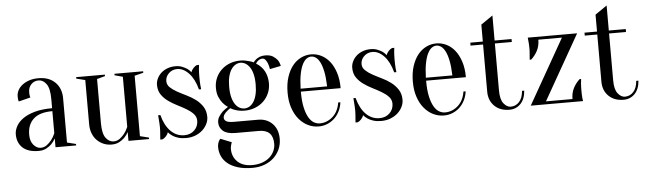

<svg xmlns="http://www.w3.org/2000/svg" viewBox="-52 -836 4379 1298"><g transform="rotate(-5 2137.5 -187.5)"><path d="M300 -245Q213 -245 171.5 -206.5Q130 -168 130 -100Q130 -55 152 -30Q174 -5 200 -5Q224 -5 242.5 -19Q261 -33 274 -50Q289 -69 300 -95ZM225 -460Q195 -460 175 -439.5Q155 -419 155 -385Q155 -377 155.5 -371Q156 -365 157 -360Q158 -355 160 -350L80 -330Q78 -333 77 -338Q76 -343 75.5 -349Q75 -355 75 -365Q75 -386 85 -405.5Q95 -425 114.5 -440.5Q134 -456 161.5 -465.5Q189 -475 225 -475Q297 -475 338.5 -434Q380 -393 380 -325V-25L440 -10V0H300V-60Q289 -39 272 -22Q258 -8 236.5 3.5Q215 15 185 15Q113 15 76.5 -19Q40 -53 40 -110Q40 -138 55.5 -166Q71 -194 102.5 -216Q134 -238 183 -251.5Q232 -265 300 -265V-325Q300 -400 277.5 -430Q255 -460 225 -460Z M875 -435V-25L935 -10V0H795V-60Q784 -39 767 -22Q753 -8 731.5 3.5Q710 15 680 15Q650 15 624.5 4Q599 -7 580 -26.5Q561 -46 550.5 -73.5Q540 -101 540 -135V-435L480 -450V-460H675V-450L620 -435V-135Q620 -64 642.5 -34.5Q665 -5 695 -5Q719 -5 737.5 -19Q756 -33 769 -50Q784 -69 795 -95V-435L740 -450V-460H935V-450Z M1185 15Q1153 15 1130 7.5Q1107 0 1093 -10Q1076 -21 1065 -35Q1061 -20 1048.5 -7Q1036 6 1025 10H1010Q1011 -3 1012 -17Q1013 -29 1014 -42.5Q1015 -56 1015 -70Q1015 -85 1014 -100Q1013 -115 1012 -127Q1011 -141 1010 -155H1025Q1044 -83 1083 -44Q1122 -5 1175 -5Q1217 -5 1243.5 -31Q1270 -57 1270 -95Q1270 -122 1251.5 -142Q1233 -162 1205 -178.5Q1177 -195 1145 -211Q1113 -227 1085 -247Q1057 -267 1038.5 -294Q1020 -321 1020 -360Q1020 -382 1030 -403Q1040 -424 1057.5 -440Q1075 -456 1100 -465.5Q1125 -475 1155 -475Q1181 -475 1200.5 -467Q1220 -459 1234 -450Q1249 -439 1260 -425Q1264 -440 1276.5 -453Q1289 -466 1300 -470H1315Q1313 -457 1312 -443Q1311 -431 1310.5 -417Q1310 -403 1310 -390Q1310 -375 1310.5 -359.5Q1311 -344 1312 -332Q1313 -318 1315 -305H1300Q1281 -377 1244 -416Q1207 -455 1165 -455Q1131 -455 1108 -432.5Q1085 -410 1085 -380Q1085 -355 1104 -337Q1123 -319 1151 -303.5Q1179 -288 1212.5 -272Q1246 -256 1274 -235Q1302 -214 1321 -185Q1340 -156 1340 -115Q1340 -91 1328.5 -67.5Q1317 -44 1296.5 -25.5Q1276 -7 1247.5 4Q1219 15 1185 15Z M1595 -150Q1612 -150 1628 -158.5Q1644 -167 1657 -186Q1670 -205 1677.5 -234.5Q1685 -264 1685 -305Q1685 -346 1677.5 -375.5Q1670 -405 1657 -423.5Q1644 -442 1628 -451Q1612 -460 1595 -460Q1578 -460 1562 -451Q1546 -442 1533 -423.5Q1520 -405 1512.5 -375.5Q1505 -346 1505 -305Q1505 -264 1512.5 -234.5Q1520 -205 1533 -186Q1546 -167 1562 -158.5Q1578 -150 1595 -150ZM1615 236Q1652 236 1682 225.5Q1712 215 1732.5 197Q1753 179 1764 155Q1775 131 1775 105Q1775 10 1680 10H1520Q1463 10 1436.5 -13Q1410 -36 1410 -70Q1410 -93 1421.5 -110.5Q1433 -128 1447 -142Q1464 -157 1485 -170Q1465 -183 1450 -202Q1436 -219 1425.5 -244Q1415 -269 1415 -305Q1415 -341 1428.5 -372Q1442 -403 1466 -426Q1490 -449 1523 -462Q1556 -475 1595 -475Q1612 -475 1628 -472Q1644 -469 1657 -465Q1672 -461 1685 -455Q1693 -466 1704 -475Q1714 -483 1729 -489Q1744 -495 1765 -495Q1799 -495 1818.5 -482.5Q1838 -470 1849 -455Q1861 -437 1865 -415L1790 -400Q1787 -420 1781 -437Q1776 -451 1767 -463Q1758 -475 1745 -475Q1734 -475 1725 -470Q1716 -465 1711 -460Q1704 -453 1700 -445Q1738 -422 1756.5 -386Q1775 -350 1775 -305Q1775 -269 1761.5 -238Q1748 -207 1724 -184Q1700 -161 1667 -148Q1634 -135 1595 -135Q1574 -135 1557 -138.5Q1540 -142 1527 -147Q1512 -152 1500 -160Q1486 -151 1475 -141Q1465 -133 1457.5 -122Q1450 -111 1450 -100Q1450 -85 1464 -75.5Q1478 -66 1520 -66H1680Q1740 -66 1777.5 -27.5Q1815 11 1815 75Q1815 113 1800.5 145.5Q1786 178 1760 202.5Q1734 227 1697 241Q1660 255 1615 255Q1559 255 1517.5 242.5Q1476 230 1449 208.5Q1422 187 1408.5 158Q1395 129 1395 95Q1395 82 1398 71.5Q1401 61 1405 54Q1409 46 1415 40L1490 70Q1487 77 1485 85Q1480 100 1480 115Q1480 168 1515.5 202Q1551 236 1615 236Z M1985 -230Q1985 -166 1994.5 -123Q2004 -80 2019.5 -53.5Q2035 -27 2054.5 -16Q2074 -5 2095 -5Q2121 -5 2144 -15Q2167 -25 2185 -42Q2203 -59 2214.5 -83Q2226 -107 2230 -135H2245Q2241 -103 2227.5 -75.5Q2214 -48 2193 -28Q2172 -8 2144.5 3.5Q2117 15 2085 15Q2047 15 2013 -1.5Q1979 -18 1952.5 -49.5Q1926 -81 1910.5 -126.5Q1895 -172 1895 -230Q1895 -290 1910 -336Q1925 -382 1949.5 -412.5Q1974 -443 2006.5 -459Q2039 -475 2075 -475Q2111 -475 2143.5 -459Q2176 -443 2200.5 -412.5Q2225 -382 2240 -336Q2255 -290 2255 -230ZM2075 -460Q2060 -460 2045 -450.5Q2030 -441 2017 -417Q2004 -393 1995.5 -352.5Q1987 -312 1985 -250H2165Q2163 -312 2154.5 -352.5Q2146 -393 2133 -417Q2120 -441 2105 -450.5Q2090 -460 2075 -460Z M2510 15Q2478 15 2455 7.5Q2432 0 2418 -10Q2401 -21 2390 -35Q2386 -20 2373.5 -7Q2361 6 2350 10H2335Q2336 -3 2337 -17Q2338 -29 2339 -42.5Q2340 -56 2340 -70Q2340 -85 2339 -100Q2338 -115 2337 -127Q2336 -141 2335 -155H2350Q2369 -83 2408 -44Q2447 -5 2500 -5Q2542 -5 2568.5 -31Q2595 -57 2595 -95Q2595 -122 2576.5 -142Q2558 -162 2530 -178.5Q2502 -195 2470 -211Q2438 -227 2410 -247Q2382 -267 2363.5 -294Q2345 -321 2345 -360Q2345 -382 2355 -403Q2365 -424 2382.5 -440Q2400 -456 2425 -465.5Q2450 -475 2480 -475Q2506 -475 2525.5 -467Q2545 -459 2559 -450Q2574 -439 2585 -425Q2589 -440 2601.5 -453Q2614 -466 2625 -470H2640Q2638 -457 2637 -443Q2636 -431 2635.5 -417Q2635 -403 2635 -390Q2635 -375 2635.5 -359.5Q2636 -344 2637 -332Q2638 -318 2640 -305H2625Q2606 -377 2569 -416Q2532 -455 2490 -455Q2456 -455 2433 -432.5Q2410 -410 2410 -380Q2410 -355 2429 -337Q2448 -319 2476 -303.5Q2504 -288 2537.5 -272Q2571 -256 2599 -235Q2627 -214 2646 -185Q2665 -156 2665 -115Q2665 -91 2653.5 -67.5Q2642 -44 2621.5 -25.5Q2601 -7 2572.5 4Q2544 15 2510 15Z M2835 -230Q2835 -166 2844.5 -123Q2854 -80 2869.5 -53.5Q2885 -27 2904.5 -16Q2924 -5 2945 -5Q2971 -5 2994 -15Q3017 -25 3035 -42Q3053 -59 3064.5 -83Q3076 -107 3080 -135H3095Q3091 -103 3077.5 -75.5Q3064 -48 3043 -28Q3022 -8 2994.5 3.5Q2967 15 2935 15Q2897 15 2863 -1.5Q2829 -18 2802.5 -49.5Q2776 -81 2760.5 -126.5Q2745 -172 2745 -230Q2745 -290 2760 -336Q2775 -382 2799.5 -412.5Q2824 -443 2856.5 -459Q2889 -475 2925 -475Q2961 -475 2993.5 -459Q3026 -443 3050.5 -412.5Q3075 -382 3090 -336Q3105 -290 3105 -230ZM2925 -460Q2910 -460 2895 -450.5Q2880 -441 2867 -417Q2854 -393 2845.5 -352.5Q2837 -312 2835 -250H3015Q3013 -312 3004.5 -352.5Q2996 -393 2983 -417Q2970 -441 2955 -450.5Q2940 -460 2925 -460Z M3435 -460V-440H3320V-121Q3320 -60 3342 -32.5Q3364 -5 3390 -5Q3424 -5 3447.5 -30.5Q3471 -56 3475 -105H3490Q3486 -48 3455.5 -16.5Q3425 15 3380 15Q3316 15 3278 -22.5Q3240 -60 3240 -120V-440H3155V-460H3240V-575L3320 -630V-460Z M3810 -20Q3810 -62 3827 -94.5Q3844 -127 3870 -150H3880Q3878 -137 3877 -124Q3876 -113 3875.5 -99.5Q3875 -86 3875 -75Q3875 -58 3875.5 -44.5Q3876 -31 3877 -21Q3878 -10 3880 0H3525L3775 -440H3615Q3615 -398 3598 -365.5Q3581 -333 3555 -310H3545Q3546 -323 3547 -336Q3548 -347 3549 -360.5Q3550 -374 3550 -385Q3550 -402 3549 -415.5Q3548 -429 3547 -439Q3546 -450 3545 -460H3880L3630 -20Z M4210 -460V-440H4095V-121Q4095 -60 4117 -32.5Q4139 -5 4165 -5Q4199 -5 4222.5 -30.5Q4246 -56 4250 -105H4265Q4261 -48 4230.5 -16.5Q4200 15 4155 15Q4091 15 4053 -22.5Q4015 -60 4015 -120V-440H3930V-460H4015V-575L4095 -630V-460Z"/></g></svg>

Font: Oranienbaum
Style: Regular
Weight: 400
Designer: Oleg Pospelov and Jovanny Lemonad
Foundry: Oleg Pospelov and jovanny Lemonad
Version: Version 1.001; ttfautohint (v0.91) -l 8 -r 50 -G 200 -x 0 -w